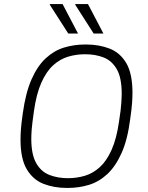

<svg xmlns="http://www.w3.org/2000/svg" viewBox="-20 -915 729 945"><path d="M309 10Q246 10 194.5 -10Q143 -30 112 -81.5Q81 -133 81 -228Q81 -251 83 -279Q85 -307 92 -356Q106 -458 135 -524Q164 -590 205 -628Q246 -666 295.5 -681Q345 -696 399 -696H404Q467 -696 519 -676Q571 -656 601.5 -604.5Q632 -553 632 -458Q632 -436 630 -407.5Q628 -379 621 -330Q608 -228 578.5 -162Q549 -96 508 -58Q467 -20 417.5 -5Q368 10 314 10ZM314 -38Q358 -38 398 -50Q438 -62 471.5 -92.5Q505 -123 529.5 -178Q554 -233 566 -318Q571 -349 573.5 -370.5Q576 -392 577 -407.5Q578 -423 578.5 -434Q579 -445 579 -454Q579 -532 555 -574Q531 -616 490.5 -632Q450 -648 399 -648Q355 -648 315 -636Q275 -624 241.5 -593.5Q208 -563 183.5 -508Q159 -453 147 -368Q143 -337 140 -315.5Q137 -294 136 -278.5Q135 -263 134.5 -252Q134 -241 134 -232Q134 -155 158 -112.5Q182 -70 223 -54Q264 -38 314 -38ZM441 -750 350 -892 351 -895H413L489 -750ZM316 -750 225 -892 226 -895H288L364 -750Z"/></svg>

Font: Chivo Medium Thin
Style: Italic
Weight: 250
Italic angle: -8.05°
Version: Version 2.002